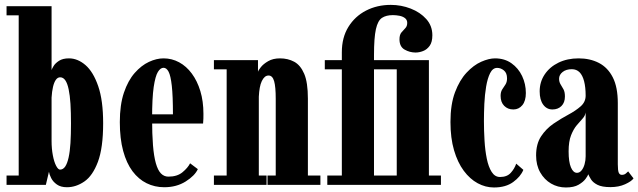

<svg xmlns="http://www.w3.org/2000/svg" viewBox="-20 -776 2680 806"><path d="M261 10Q235 10 218.8 -1.5Q202.5 -13 194.8 -28.5Q187 -44 185.5 -55L172.5 0H7.5V-39H58.5V-711.5H7.5V-750H196.5V-482Q198 -487 205 -498.8Q212 -510.5 227.8 -520.8Q243.5 -531 269.5 -531Q306 -531 338.8 -502.8Q371.5 -474.5 392.2 -414.5Q413 -354.5 413 -259Q413 -155 391 -96.5Q369 -38 334 -14Q299 10 261 10ZM232 -64Q245 -64 253.8 -77Q262.5 -90 268 -114.8Q273.5 -139.5 275.8 -175.5Q278 -211.5 278 -257.5Q278 -304 275.8 -340Q273.5 -376 268.2 -401Q263 -426 254.2 -438.8Q245.5 -451.5 232.5 -451.5Q222 -451.5 214.5 -441Q207 -430.5 202.5 -411.2Q198 -392 196.5 -366.5V-185Q196.5 -152 201.8 -124.2Q207 -96.5 215.5 -80.2Q224 -64 232 -64Z M669.5 10Q629.5 10 595.5 -6.8Q561.5 -23.5 536.2 -57.2Q511 -91 497 -142.5Q483 -194 483 -263.5Q483 -336 500.2 -387Q517.5 -438 545.5 -469.8Q573.5 -501.5 605.2 -516.2Q637 -531 666.5 -531Q701.5 -531 732 -514.5Q762.5 -498 785.2 -467.2Q808 -436.5 821 -393.8Q834 -351 834 -298Q834 -288 833.8 -277.8Q833.5 -267.5 832.5 -257.5H611.5V-296H706Q706 -373.5 701.2 -415.8Q696.5 -458 687.8 -474.8Q679 -491.5 666.5 -491.5Q653.5 -491.5 642.8 -474Q632 -456.5 625.2 -410.8Q618.5 -365 618.5 -278Q618.5 -212.5 622.2 -166.2Q626 -120 634.2 -90.8Q642.5 -61.5 655.5 -48Q668.5 -34.5 687 -34.5Q724 -34.5 746.2 -53Q768.5 -71.5 778 -90.5L810.5 -66Q798 -38.5 759.5 -14.2Q721 10 669.5 10Z M878 0V-39H931.5V-485H878V-523.5H1063V-474.5Q1064 -480 1074.8 -493.8Q1085.5 -507.5 1105.8 -519.2Q1126 -531 1155.5 -531Q1188.5 -531 1215 -516.8Q1241.5 -502.5 1257 -466.2Q1272.5 -430 1272.5 -362V-39H1325V0H1103V-39H1137.5V-361.5Q1137.5 -411.5 1130.8 -435.2Q1124 -459 1107.5 -459Q1098.5 -459 1091.5 -453Q1084.5 -447 1079 -435.5Q1073.5 -424 1070.5 -407.5Q1067.5 -391 1066.5 -370V-39H1099V0Z M1354 0V-39H1415V-485H1343.5V-523.5H1415V-556.5Q1415 -618.5 1442.5 -663Q1470 -707.5 1516.5 -731.5Q1563 -755.5 1620.5 -755.5Q1664 -755.5 1704 -740Q1744 -724.5 1769.5 -696Q1795 -667.5 1795 -628Q1795 -599.5 1783.8 -583.8Q1772.5 -568 1756.2 -561.8Q1740 -555.5 1724.5 -555.5Q1700 -555.5 1678.5 -567.8Q1657 -580 1657 -611Q1657 -630 1665.2 -639.8Q1673.5 -649.5 1681.5 -657.8Q1689.5 -666 1689.5 -680Q1689.5 -692.5 1680.2 -699.8Q1671 -707 1656.8 -709.8Q1642.5 -712.5 1629 -712.5Q1601 -712.5 1583.5 -701Q1566 -689.5 1558 -653.5Q1550 -617.5 1550 -544.5V-523.5H1649V-485H1550V-39H1612.5V0ZM1595 0V-39H1645.5V-485H1595V-523.5H1780.5V-39H1831V0Z M2053.5 11Q2018 11 1985.2 -6.8Q1952.5 -24.5 1926.8 -59.2Q1901 -94 1886 -145.2Q1871 -196.5 1871 -264Q1871 -338 1890.2 -389Q1909.5 -440 1938.8 -471.2Q1968 -502.5 2000.2 -516.8Q2032.5 -531 2058 -531Q2098 -531 2127 -510.5Q2156 -490 2171.8 -456.8Q2187.5 -423.5 2187.5 -385.5Q2187.5 -352.5 2172.8 -334.5Q2158 -316.5 2135 -316.5Q2111.5 -316.5 2096.5 -331.8Q2081.5 -347 2081.5 -373.5Q2081.5 -390 2088.2 -400.5Q2095 -411 2101.8 -421.2Q2108.5 -431.5 2108.5 -447Q2108.5 -469.5 2095.5 -480.2Q2082.5 -491 2067 -491Q2048.5 -491 2037.5 -469Q2026.5 -447 2020.8 -412.8Q2015 -378.5 2013.2 -339.8Q2011.5 -301 2011.5 -268Q2011.5 -227.5 2014 -186Q2016.5 -144.5 2023.5 -110Q2030.5 -75.5 2044 -54.2Q2057.5 -33 2079 -33Q2108.5 -33 2124.2 -50.5Q2140 -68 2147 -89L2177 -63Q2165.5 -34.5 2134.2 -11.8Q2103 11 2053.5 11Z M2355.5 11Q2321.5 11 2293.2 -5.5Q2265 -22 2247.8 -52.2Q2230.5 -82.5 2230.5 -123.5Q2230.5 -172 2251.5 -203.8Q2272.5 -235.5 2303.5 -256.8Q2334.5 -278 2365.5 -294.5Q2396.5 -311 2417.5 -329.5Q2438.5 -348 2438.5 -374.5Q2438.5 -410 2432 -435Q2425.5 -460 2412.8 -472.8Q2400 -485.5 2380.5 -485.5Q2356.5 -485.5 2341.8 -473.8Q2327 -462 2327 -445.5Q2327 -432 2333.2 -422Q2339.5 -412 2345.5 -401Q2351.5 -390 2351.5 -371Q2351.5 -345.5 2337 -331Q2322.5 -316.5 2299 -316.5Q2275 -316.5 2260.2 -336.8Q2245.5 -357 2245.5 -392.5Q2245.5 -432 2266.5 -463.5Q2287.5 -495 2324.5 -513Q2361.5 -531 2409 -531Q2457 -531 2494.2 -511.8Q2531.5 -492.5 2552.5 -451.2Q2573.5 -410 2573.5 -343V-86.5Q2573.5 -60 2577.5 -51Q2581.5 -42 2590.5 -42Q2600.5 -42 2607 -47.5Q2613.5 -53 2617 -56.5L2639.5 -27Q2630.5 -14.5 2604 -2.5Q2577.5 9.5 2542.5 9.5Q2507 9.5 2488 -0.2Q2469 -10 2461 -23Q2453 -36 2449.5 -44.5Q2448 -38.5 2438.2 -25.2Q2428.5 -12 2408.8 -0.5Q2389 11 2355.5 11ZM2402 -50.5Q2413 -50.5 2421.2 -60.5Q2429.5 -70.5 2434 -86.5Q2438.5 -102.5 2438.5 -120V-304Q2436.5 -290 2425.5 -278Q2414.5 -266 2401 -250Q2387.5 -234 2377.2 -208Q2367 -182 2367 -140.5Q2367 -96 2376.8 -73.2Q2386.5 -50.5 2402 -50.5Z"/></svg>

Font: Imbue Thin 10pt ExtraBold
Style: Regular
Weight: 800
Version: Version 1.102